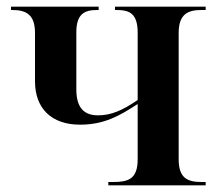

<svg xmlns="http://www.w3.org/2000/svg" viewBox="-20 -556 655 576"><path d="M305 0H597V-10H585C543 -10 516 -21 516 -78V-457C516 -514 544 -526 584 -526H597V-536H325V-526H330C369 -526 393 -515 393 -458V-256C346 -224 313 -210 274 -210C231 -210 209 -234 209 -288V-459C209 -516 235 -526 272 -526H276V-536H13V-526H17C61 -526 85 -510 85 -457V-312C85 -232 133 -182 220 -182C292 -182 338 -208 393 -244V-78C393 -18 364 -10 319 -10H305Z"/></svg>

Font: Noto Serif Display SemiCondensed SemiBold
Style: Regular
Weight: 600
Width: 4
Designer: Monotype Design Team
Foundry: Monotype Imaging Inc.
Version: Version 2.009